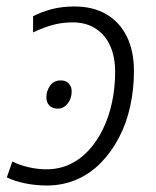

<svg xmlns="http://www.w3.org/2000/svg" viewBox="-20 -562 481 592"><path d="M124 10Q91 10 58.5 3.5Q26 -3 1 -15L18 -64Q40 -53 68 -46.5Q96 -40 123 -40Q162 -40 194.5 -55Q227 -70 253 -98Q279 -126 297.5 -164Q316 -202 325.5 -247Q335 -292 335 -341Q335 -386 320 -420Q305 -454 275.5 -473.5Q246 -493 204 -493Q170 -493 140.5 -484.5Q111 -476 82 -462V-512Q107 -525 138.5 -533.5Q170 -542 210 -542Q267 -542 308 -518Q349 -494 371 -449.5Q393 -405 393 -343Q393 -287 381.5 -234.5Q370 -182 347 -138Q324 -94 291.5 -60.5Q259 -27 216.5 -8.5Q174 10 124 10ZM158 -227Q143 -227 133 -236Q123 -245 123 -262Q123 -282 134.5 -298Q146 -314 167 -314Q179 -314 186 -309.5Q193 -305 197 -297.5Q201 -290 201 -280Q201 -258 188.5 -242.5Q176 -227 158 -227Z"/></svg>

Font: Noto Sans Display Light
Style: Italic
Weight: 300
Italic angle: -12°
Designer: Monotype Design Team
Foundry: Monotype Imaging Inc.
Version: Version 2.003